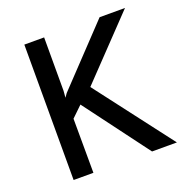

<svg xmlns="http://www.w3.org/2000/svg" viewBox="-129 -846 941 966"><g transform="rotate(-20 341.5 -362.5)"><path d="M209 -439 206 -403 220 -423 506 -725H642L342 -411L656 0H523L265 -345L208 -290L209 0H103V-725H209Z"/></g></svg>

Font: Reem Kufi Ink
Style: Regular
Weight: 400
Designer: Khaled Hosny
Version: Version 1.7